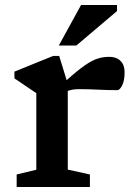

<svg xmlns="http://www.w3.org/2000/svg" viewBox="-20 -752 545 772"><path d="M419.5 -523.5Q448 -523.5 464.5 -507.2Q481 -491 481 -462Q481 -428 471.2 -408.8Q461.5 -389.5 452 -389.5Q412 -389.5 374.2 -391.5Q336.5 -393.5 298.5 -393.5Q285.5 -393.5 274.8 -392Q264 -390.5 252.5 -386.5V-70L341.5 -50.5V0H47V-50.5L126 -69.5V-377.5Q116 -384 91 -401Q66 -418 38 -437V-464L193.5 -527H218L248 -429.5Q292.5 -469.5 322 -489.8Q351.5 -510 373.8 -516.8Q396 -523.5 419.5 -523.5ZM216.5 -569 306 -732H450.5V-707.5L287 -569Z"/></svg>

Font: Newsreader 6pt Medium
Style: Regular
Weight: 500
Designer: Hugues Gentile
Foundry: Production Type
Version: Version 1.003; ttfautohint (v1.8.3)